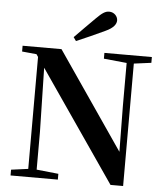

<svg xmlns="http://www.w3.org/2000/svg" viewBox="-63 -1032 941 1092"><g transform="rotate(5 407.5 -486.5)"><path d="M327 -815 342 -794C395 -816 449 -841 503 -866C552 -888 565 -912 565 -931C565 -954 545 -977 516 -977C494 -977 476 -965 443 -932C406 -896 367 -855 327 -815ZM609 4H681V-695L780 -708V-741H509V-708L640 -695V-450L643 -188L264 -741H42V-708L125 -700L135 -685V-46L38 -33V0H308V-33L183 -46V-261L175 -627Z"/></g></svg>

Font: Noto Serif CJK HK
Style: Bold
Weight: 700
Designer: Ryoko NISHIZUKA 西塚涼子 (kana & ideographs); Frank Grießhammer (Latin, Greek & Cyrillic); Wenlong ZHANG 张文龙 (bopomofo); San
Foundry: Adobe
Version: Version 2.001;hotconv 1.1.0;makeotfexe 2.6.0